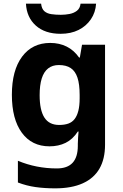

<svg xmlns="http://www.w3.org/2000/svg" viewBox="-20 -791 673 1051"><path d="M255 -556Q305 -556 345 -536Q385 -516 413 -476H417L429 -546H555V1Q555 79 524.5 132Q494 185 433 212.5Q372 240 282 240Q224 240 174.5 233Q125 226 78 208V89Q128 110 181.5 120.5Q235 131 291 131Q349 131 377.5 100Q406 69 406 7V-4Q406 -21 407.5 -39Q409 -57 410 -71H406Q378 -28 339 -9Q300 10 251 10Q154 10 99.5 -64.5Q45 -139 45 -272Q45 -406 101 -481Q157 -556 255 -556ZM302 -435Q267 -435 243.5 -416.5Q220 -398 208.5 -361.5Q197 -325 197 -270Q197 -188 223 -147.5Q249 -107 304 -107Q333 -107 354 -114.5Q375 -122 388.5 -139.5Q402 -157 409 -185Q416 -213 416 -253V-271Q416 -330 404 -366Q392 -402 367 -418.5Q342 -435 302 -435ZM506 -771Q503 -723 477.5 -685.5Q452 -648 410 -627Q368 -606 312 -606Q226 -606 176 -651Q126 -696 122 -771H205Q208 -743 222.5 -730Q237 -717 261 -713.5Q285 -710 313 -710Q337 -710 360.5 -714.5Q384 -719 401 -732Q418 -745 421 -771Z"/></svg>

Font: Noto Sans Armenian
Style: Bold
Weight: 700
Version: Version 2.007